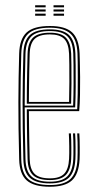

<svg xmlns="http://www.w3.org/2000/svg" viewBox="-20 -705 370 731"><path d="M170 6Q109 6 81.8 -18.1Q54.5 -42.2 53 -98Q51.2 -161.2 50.6 -215.1Q50 -269 50 -317Q50 -365 50.9 -410.1Q51.8 -455.2 53 -501Q54.5 -556.2 81.1 -581.1Q107.8 -606 170 -606Q228.2 -606 254.4 -581.9Q280.5 -557.8 283 -502Q283.2 -493.5 284 -469Q284.8 -444.5 285 -411.5Q285.2 -378.5 284.6 -344.2Q284 -310 281.5 -282H90Q90.2 -251.8 90.6 -222.4Q91 -193 91.6 -162.6Q92.2 -132.2 93 -99Q94.2 -60.2 111.8 -43.1Q129.2 -26 170 -26Q207.8 -26 224.4 -43.5Q241 -61 243 -100Q244 -119 243.6 -148.6Q243.2 -178.2 242 -197H250Q251.5 -173.2 251.6 -144Q251.8 -114.8 251 -99.5Q248.8 -56.8 229.9 -38.1Q211 -19.5 170 -19.5Q125.5 -19.5 105.9 -38Q86.2 -56.5 85 -98.8Q84 -137 83.4 -168.9Q82.8 -200.8 82.5 -230Q82.2 -259.2 82 -289H274Q275.2 -314.5 275.8 -347.6Q276.2 -380.8 276.1 -413Q276 -445.2 275.8 -469.5Q275.5 -493.8 275 -501.8Q272.8 -554.8 248 -577.1Q223.2 -599.5 170 -599.5Q111.2 -599.5 86.9 -575.9Q62.5 -552.2 61 -500.8Q59.8 -455 58.9 -409.8Q58 -364.5 58 -316.6Q58 -268.8 58.6 -215Q59.2 -161.2 61 -98.2Q62.2 -46 87.6 -23.2Q113 -0.5 170 -0.5Q223.5 -0.5 247.9 -23.2Q272.2 -46 275 -98.5Q275.5 -107.2 275.6 -124.9Q275.8 -142.5 275.4 -162.2Q275 -182 274 -197H282Q283.5 -174.8 283.6 -144.2Q283.8 -113.8 283 -98Q280 -42.2 253.8 -18.1Q227.5 6 170 6ZM170 -6.8Q117.2 -6.8 93.8 -28.1Q70.2 -49.5 69 -98.5Q67.2 -162 66.6 -215.9Q66 -269.8 66 -317.4Q66 -365 66.9 -409.9Q67.8 -454.8 69 -500.5Q70.2 -549.5 93.4 -571.4Q116.5 -593.2 170 -593.2Q220 -593.2 242.5 -571.9Q265 -550.5 267 -501.2Q267.5 -490.8 268 -455.5Q268.5 -420.2 268.2 -376.5Q268 -332.8 266.2 -296H74Q74 -253.2 74.8 -203.2Q75.5 -153.2 77 -98.8Q78.2 -53 99.9 -33.1Q121.5 -13.2 170 -13.2Q215.2 -13.2 235.9 -33.2Q256.5 -53.2 259 -99.2Q259.8 -112.8 259.6 -143.2Q259.5 -173.8 258 -197H266Q267.5 -174.5 267.6 -143.6Q267.8 -112.8 267 -98.8Q264.5 -49.5 241.9 -28.1Q219.2 -6.8 170 -6.8ZM74 -303H258.5Q260 -342.8 260.1 -384.4Q260.2 -426 259.9 -458.1Q259.5 -490.2 259 -501Q257 -546.5 236.8 -566.6Q216.5 -586.8 170 -586.8Q119.2 -586.8 98.8 -565.8Q78.2 -544.8 77 -500.2Q75.5 -449.8 74.8 -400.8Q74 -351.8 74 -303ZM82 -310Q82 -342.5 82.4 -372.5Q82.8 -402.5 83.4 -433.6Q84 -464.8 85 -500.2Q86.2 -543.2 106 -561.9Q125.8 -580.5 170 -580.5Q213.2 -580.5 231.2 -561.1Q249.2 -541.8 251 -500.8Q251.5 -488.5 251.9 -457.2Q252.2 -426 252.1 -386.6Q252 -347.2 250.8 -310ZM90 -317H243Q244 -354.8 244.1 -392.6Q244.2 -430.5 243.9 -459.8Q243.5 -489 243 -500.2Q241.2 -539.8 224.4 -556.9Q207.5 -574 170 -574Q129.5 -574 111.9 -556.8Q94.2 -539.5 93 -500Q92 -466 91.4 -435.4Q90.8 -404.8 90.5 -375.8Q90.2 -346.8 90 -317ZM183.8 -677V-685H223.8V-677ZM113.8 -645V-653H153.8V-645ZM113.8 -661V-669H153.8V-661ZM113.8 -677V-685H153.8V-677ZM183.8 -645V-653H223.8V-645ZM183.8 -661V-669H223.8V-661Z"/></svg>

Font: Big Shoulders Inline Text SC Thin
Style: Regular
Weight: 100
Designer: Patric King
Foundry: XO Type Co
Version: Version 2.002